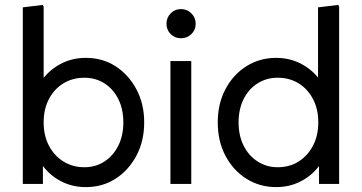

<svg xmlns="http://www.w3.org/2000/svg" viewBox="-20 -750 1476 783"><path d="M330 13Q278 13 234.5 -8Q191 -29 160.5 -66Q130 -103 116 -150V-351Q130 -399 160.5 -435.5Q191 -472 234.5 -493Q278 -514 330 -514Q398 -514 451 -480Q504 -446 536 -386.5Q568 -327 568 -251Q568 -174 536 -114.5Q504 -55 451 -21Q398 13 330 13ZM73 0V-720L155 -730L158 -722V-322L140 -251L155 -179V0ZM324 -68Q370 -68 406 -91.5Q442 -115 462.5 -156Q483 -197 483 -251Q483 -305 462.5 -346Q442 -387 406 -410Q370 -433 324 -433Q276 -433 238.5 -410Q201 -387 179.5 -346Q158 -305 158 -251Q158 -197 179.5 -156Q201 -115 238.5 -91.5Q276 -68 324 -68Z M675 0V-501H760V0ZM718 -594Q693 -594 676 -611Q659 -628 659 -653Q659 -678 676 -695.5Q693 -713 718 -713Q743 -713 760.5 -695.5Q778 -678 778 -653Q778 -628 760.5 -611Q743 -594 718 -594Z M1106 13Q1039 13 985 -21Q931 -55 899.5 -114.5Q868 -174 868 -251Q868 -327 899.5 -386.5Q931 -446 985 -480Q1039 -514 1106 -514Q1158 -514 1201.5 -493Q1245 -472 1275.5 -435.5Q1306 -399 1320 -351V-150Q1306 -103 1275.5 -66Q1245 -29 1201.5 -8Q1158 13 1106 13ZM1112 -68Q1161 -68 1198 -91.5Q1235 -115 1256.5 -156Q1278 -197 1278 -251Q1278 -305 1256.5 -346Q1235 -387 1198 -410Q1161 -433 1112 -433Q1067 -433 1030.5 -410Q994 -387 973.5 -346Q953 -305 953 -251Q953 -197 973.5 -156Q994 -115 1030.5 -91.5Q1067 -68 1112 -68ZM1281 0V-179L1296 -251L1277 -322V-720L1360 -730L1363 -722V0Z"/></svg>

Font: Fustat Medium
Style: Regular
Weight: 500
Designer: Mohamed Gaber, Khaled Hosny, Laura Garcia Mut
Foundry: Kief Type Foundry, Alif Type Foundry, Hard Type Foundry
Version: Version 1.007